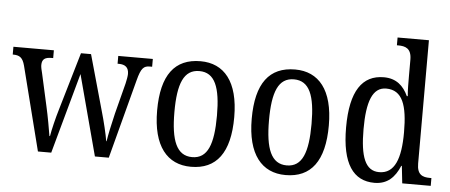

<svg xmlns="http://www.w3.org/2000/svg" viewBox="-51 -879 2362 1007"><g transform="rotate(5 1130.0 -375.0)"><path d="M65 -442 177 0H247L364 -424L477 0H550L660 -417C677 -483 691 -495 723 -495H735V-536H553V-495H559C594 -495 612 -480 612 -446C612 -435 608 -413 604 -396L562 -233C547 -171 536 -118 531 -85H529C524 -119 506 -193 493 -237L410 -533H357L268 -230C254 -184 238 -118 233 -86H230C225 -118 212 -191 201 -239L163 -410C159 -425 155 -442 155 -453C155 -486 173 -495 207 -495H214V-536H1V-495H3C37 -495 54 -484 65 -442Z M983 10C1117 10 1187 -81 1187 -269C1187 -456 1110 -546 986 -546C850 -546 781 -456 781 -269C781 -81 858 10 983 10ZM985 -41C903 -41 872 -119 872 -269C872 -418 902 -494 984 -494C1066 -494 1096 -418 1096 -269C1096 -119 1067 -41 985 -41Z M1481 10C1615 10 1685 -81 1685 -269C1685 -456 1608 -546 1484 -546C1348 -546 1279 -456 1279 -269C1279 -81 1356 10 1481 10ZM1483 -41C1401 -41 1370 -119 1370 -269C1370 -418 1400 -494 1482 -494C1564 -494 1594 -418 1594 -269C1594 -119 1565 -41 1483 -41Z M1949 10C2017 10 2056 -29 2082 -91H2085L2095 0H2245V-41H2237C2198 -41 2169 -52 2169 -111V-760H2004V-719H2011C2048 -719 2081 -710 2081 -650V-565C2081 -529 2081 -490 2084 -458H2079C2055 -510 2017 -546 1951 -546C1838 -546 1776 -460 1776 -267C1776 -75 1838 10 1949 10ZM1969 -48C1896 -48 1868 -120 1868 -266C1868 -410 1896 -488 1968 -488C2054 -488 2081 -410 2081 -267C2081 -129 2051 -48 1969 -48Z"/></g></svg>

Font: Noto Serif Tamil Condensed
Style: Italic
Weight: 400
Width: 3
Italic angle: -12°
Designer: Indian Type Foundry, Tom Grace, and the Monotype Design Team
Foundry: Monotype Imaging Inc.
Version: Version 2.003